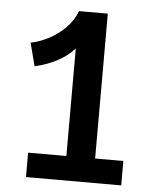

<svg xmlns="http://www.w3.org/2000/svg" viewBox="-48 -665 557 705"><g transform="rotate(5 230.5 -312.0)"><path d="M70 -408 48 -493Q85 -501 118 -519Q151 -537 176.5 -563.5Q202 -590 215 -624H321V-90H425V0H74V-90H215V-487Q213 -485 212 -483Q186 -455 149.5 -436.5Q113 -418 70 -408Z"/></g></svg>

Font: BioRhyme ExtraBold Medium
Style: Regular
Weight: 500
Version: Version 1.600;gftools[0.9.33]